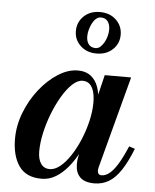

<svg xmlns="http://www.w3.org/2000/svg" viewBox="-53 -775 672 830"><g transform="rotate(5 283.0 -360.0)"><path d="M158 10Q91 10 60 -34.2Q29 -78.5 29 -152.5Q29 -210 50.8 -266.2Q72.5 -322.5 108.8 -368.5Q145 -414.5 188.5 -442.2Q232 -470 275.5 -470Q309 -470 330.8 -453Q352.5 -436 363 -405.8Q373.5 -375.5 373.5 -335.5Q373.5 -306.5 366.8 -269.8Q360 -233 347 -194.2Q334 -155.5 315 -119Q296 -82.5 272 -53.5Q248 -24.5 219.5 -7.2Q191 10 158 10ZM189.5 -34.5Q212 -34.5 235.2 -53.5Q258.5 -72.5 279.5 -104.8Q300.5 -137 317 -176.5Q333.5 -216 343.2 -257.8Q353 -299.5 353 -337Q353 -365.5 347 -385.8Q341 -406 329 -416.8Q317 -427.5 299 -427.5Q277 -427.5 254.2 -406.2Q231.5 -385 210.8 -350Q190 -315 173.5 -272.8Q157 -230.5 147.5 -187.5Q138 -144.5 138 -107.5Q138 -73 151.5 -53.8Q165 -34.5 189.5 -34.5ZM387 10Q344.5 10 324.8 -10.2Q305 -30.5 305 -65Q305 -73.5 305.5 -80.5Q306 -87.5 307 -92.5L323 -175L349.5 -255L364.5 -348.5L391.5 -460H506L400 -61Q398 -53.5 398 -45.5Q398 -38 402 -32.8Q406 -27.5 415.5 -27.5Q432 -27.5 449 -40.8Q466 -54 484.2 -83.5Q502.5 -113 523.5 -162.5L549 -154Q526 -96 502 -59.8Q478 -23.5 450 -6.8Q422 10 387 10ZM347.5 -550Q305 -550 277.8 -575.8Q250.5 -601.5 250.5 -639.5Q250.5 -678 277.8 -704Q305 -730 347.5 -730Q390.5 -730 417.8 -704Q445 -678 445 -639.5Q445 -601.5 417.8 -575.8Q390.5 -550 347.5 -550ZM342 -573Q353 -573 362.2 -581.2Q371.5 -589.5 378.8 -602.5Q386 -615.5 389.8 -630.2Q393.5 -645 393.5 -658Q393.5 -680 383.2 -693.5Q373 -707 353 -707Q342 -707 332.5 -698.8Q323 -690.5 316.2 -677.2Q309.5 -664 305.5 -649.2Q301.5 -634.5 301.5 -621Q301.5 -599 311.8 -586Q322 -573 342 -573Z"/></g></svg>

Font: Bodoni Moda 9pt SemiBold
Style: Italic
Weight: 600
Italic angle: -13°
Designer: Owen Earl
Foundry: indestructible type
Version: Version 2.004